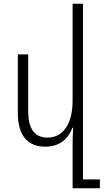

<svg xmlns="http://www.w3.org/2000/svg" viewBox="-20 -780 558 1034"><path d="M427 186V-760H371V-239C371 -107 316 -39 236 -39C172 -39 132 -79 132 -180V-487H76V-172C76 -45 133 10 224 10C302 10 349 -34 370 -92H374C372 -60 371 -31 371 1V234H518V186Z"/></svg>

Font: Noto Sans Armenian SemiCondensed Light
Style: Regular
Weight: 300
Width: 4
Designer: Monotype Design Team
Foundry: Monotype Imaging Inc.
Version: Version 2.008